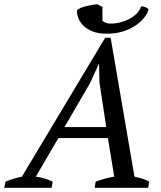

<svg xmlns="http://www.w3.org/2000/svg" viewBox="-69 -891 763 911"><path d="M176 0H-49L-43 -29Q-4 -45 35 -53L430 -712H456L569 -53Q587 -49 605.5 -43.5Q624 -38 639 -29L634 0H380L385 -29Q430 -46 473 -53L443 -236H208L101 -53Q144 -47 181 -29ZM237 -288H435L403 -500L401 -586H399L359 -498ZM438 -731Q397 -731 369 -742.5Q341 -754 324.5 -771.5Q308 -789 301.5 -808.5Q295 -828 297 -843Q313 -856 342 -862.5Q371 -869 392 -871L417 -858V-792Q423 -787 432.5 -783Q442 -779 458 -779Q480 -779 503 -785Q526 -791 545.5 -801.5Q565 -812 580 -827Q595 -842 601 -861Q611 -861 621 -857Q631 -853 636 -846Q630 -825 613 -804.5Q596 -784 570.5 -767.5Q545 -751 511.5 -741Q478 -731 438 -731Z"/></svg>

Font: PTSerifItalic
Style: Italic
Weight: 400
Italic angle: -12°
Designer: A.Korolkova, O.Umpeleva, V.Yefimov
Foundry: ParaType Ltd
Version: Version 1.000W OFL